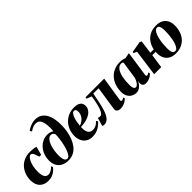

<svg xmlns="http://www.w3.org/2000/svg" viewBox="171 -1938 3058 3058"><g transform="rotate(-45 1700.5 -409.0)"><path d="M208 11.5Q119 11.5 65.5 -42.8Q12 -97 11.5 -198.5Q11.5 -259 31.2 -317.5Q51 -376 90.5 -422.8Q130 -469.5 189.5 -497.2Q249 -525 328 -525Q357.5 -525 394.8 -520.8Q432 -516.5 458.5 -507.5L420 -364.5H378.5Q365.5 -408.5 355 -435.2Q344.5 -462 332.5 -474.5Q320.5 -487 304.5 -487Q285.5 -487 265.8 -466.8Q246 -446.5 229 -409.5Q212 -372.5 201.5 -321.2Q191 -270 191.5 -208.5Q192 -151.5 203.8 -118.8Q215.5 -86 235 -72.2Q254.5 -58.5 278.5 -58.5Q302.5 -58.5 326.2 -68.8Q350 -79 369.5 -94Q389 -109 400 -123L416.5 -95.5Q400 -71.5 371.8 -46.8Q343.5 -22 303 -5.2Q262.5 11.5 208 11.5Z M664.5 8Q599 8 549.5 -17Q500 -42 471.8 -90.2Q443.5 -138.5 443.5 -207Q443.5 -278 465.2 -336Q487 -394 524.8 -436Q562.5 -478 611.8 -500.8Q661 -523.5 716.5 -523.5Q752 -523.5 781 -513.2Q810 -503 824 -491.5Q830.5 -577 824.2 -633Q818 -689 802.2 -721.5Q786.5 -754 763.2 -767.2Q740 -780.5 712 -780.5Q683 -780.5 652.5 -769.8Q622 -759 580 -730.5L560.5 -763.5Q588 -783 618.8 -798.2Q649.5 -813.5 682.2 -822.2Q715 -831 749.5 -831Q812 -831 857.5 -803.5Q903 -776 932 -725.5Q961 -675 974.2 -605.5Q987.5 -536 984.5 -451.5Q982.5 -392 971 -327.8Q959.5 -263.5 936.2 -203.8Q913 -144 876.2 -96Q839.5 -48 787 -20Q734.5 8 664.5 8ZM675 -25Q698.5 -25 719.2 -52.8Q740 -80.5 757.2 -126.2Q774.5 -172 787 -226.8Q799.5 -281.5 806.5 -336.8Q813.5 -392 813.5 -437.5Q806.5 -450 797.8 -459.8Q789 -469.5 777.5 -475Q766 -480.5 750.5 -480.5Q725 -480.5 703.5 -462.8Q682 -445 664.5 -414Q647 -383 634.8 -342.2Q622.5 -301.5 615.8 -255Q609 -208.5 609 -160.5Q609 -107 618 -77.5Q627 -48 642 -36.5Q657 -25 675 -25Z M1437.5 -101.5Q1423.5 -81.5 1392.2 -55Q1361 -28.5 1313.8 -8.2Q1266.5 12 1204.5 12Q1152.5 12 1114.8 -5.8Q1077 -23.5 1053 -53.5Q1029 -83.5 1017.8 -120.5Q1006.5 -157.5 1006 -196.5Q1006 -268.5 1029.5 -329.5Q1053 -390.5 1095.5 -435Q1138 -479.5 1195.8 -504.2Q1253.5 -529 1321 -529Q1376 -529 1409.2 -514.8Q1442.5 -500.5 1457.8 -476.2Q1473 -452 1473.5 -421Q1473.5 -375.5 1453.5 -342.8Q1433.5 -310 1400.8 -288.5Q1368 -267 1329.2 -254.2Q1290.5 -241.5 1251.5 -236Q1212.5 -230.5 1182 -229.5Q1179.5 -194.5 1183.5 -163.8Q1187.5 -133 1199 -110.2Q1210.5 -87.5 1231.2 -74.5Q1252 -61.5 1282.5 -61.5Q1314.5 -61.5 1340.5 -71.8Q1366.5 -82 1386.5 -97.8Q1406.5 -113.5 1420.5 -129ZM1285 -491Q1261 -491 1243.5 -468.2Q1226 -445.5 1213.8 -409.8Q1201.5 -374 1194 -333.5Q1186.5 -293 1183.5 -257.5Q1199 -260.5 1217.8 -269.8Q1236.5 -279 1255.5 -293.8Q1274.5 -308.5 1290.2 -329Q1306 -349.5 1315.8 -374.8Q1325.5 -400 1325.5 -430Q1325 -465.5 1313.8 -478.2Q1302.5 -491 1285 -491Z M1923.5 -96Q1920.5 -76.5 1928 -70.8Q1935.5 -65 1942.5 -65Q1950.5 -65 1962.2 -70Q1974 -75 1987.5 -87L2000 -61Q1987.5 -47 1964.5 -30.2Q1941.5 -13.5 1909.5 -1Q1877.5 11.5 1837.5 11.5Q1792.5 11.5 1771.5 -9.8Q1750.5 -31 1756 -65L1817 -467.5H1697.5Q1681.5 -388.5 1666.5 -314.8Q1651.5 -241 1634 -180.2Q1616.5 -119.5 1593 -77.5Q1567 -31 1538 -11.5Q1509 8 1478 8Q1463 8 1451.5 5.2Q1440 2.5 1433 -1L1474.5 -142.5Q1481 -140.5 1487.8 -138.2Q1494.5 -136 1502.5 -134.2Q1510.5 -132.5 1519.5 -132.5Q1536 -132.5 1549.8 -144Q1563.5 -155.5 1575 -175.2Q1586.5 -195 1595.8 -220.5Q1605 -246 1612.5 -274.5Q1621.5 -307 1628 -340Q1634.5 -373 1639.5 -402.5Q1644.5 -432 1648 -452L1562.5 -487L1568.5 -513H1988Z M2491 -96Q2489 -77.5 2493.5 -71.2Q2498 -65 2507 -65Q2517.5 -65 2528 -69.8Q2538.5 -74.5 2551 -87.5L2563.5 -60.5Q2550 -43.5 2527.8 -27Q2505.5 -10.5 2475.8 0.2Q2446 11 2409.5 11Q2366.5 11 2350 -13Q2333.5 -37 2336.5 -66L2342 -106Q2332.5 -80 2311.8 -53Q2291 -26 2261.2 -7.5Q2231.5 11 2193.5 11Q2149.5 11 2111.8 -9.8Q2074 -30.5 2051 -71.8Q2028 -113 2028 -174.5Q2028 -231 2041.2 -282.8Q2054.5 -334.5 2080.8 -378.5Q2107 -422.5 2146.2 -455Q2185.5 -487.5 2237.8 -505.8Q2290 -524 2354.5 -524Q2385.5 -524 2411.5 -517.8Q2437.5 -511.5 2459.5 -503.5L2553 -522ZM2386 -473Q2383 -479.5 2374 -485.8Q2365 -492 2349 -492Q2312.5 -492 2287 -470.5Q2261.5 -449 2244.5 -413Q2227.5 -377 2218 -333Q2208.5 -289 2204.8 -243.5Q2201 -198 2201 -158.5Q2201 -117.5 2207.8 -95.8Q2214.5 -74 2225.8 -66Q2237 -58 2249.5 -58Q2262.5 -58 2275.8 -67.5Q2289 -77 2301.8 -94Q2314.5 -111 2325.2 -133.2Q2336 -155.5 2342.5 -180.5Z M2799 -284.5H2875.5Q2889.5 -355 2927.5 -410.2Q2965.5 -465.5 3026 -497Q3086.5 -528.5 3168 -528.5Q3238 -528.5 3285.8 -502.8Q3333.5 -477 3358 -429.2Q3382.5 -381.5 3383 -316Q3383.5 -247 3364 -187.5Q3344.5 -128 3306.2 -83.2Q3268 -38.5 3211.5 -13Q3155 12.5 3082 12.5Q3012 12.5 2964.5 -14.2Q2917 -41 2892.8 -89Q2868.5 -137 2868 -200.5Q2868 -209 2868.5 -217.8Q2869 -226.5 2869.5 -235H2793.5L2760 0H2600.5L2661 -445L2606 -470.5L2609.5 -492L2799 -525.5L2829.5 -507.5ZM3156.5 -493Q3131.5 -493 3112.2 -471Q3093 -449 3078.8 -412Q3064.5 -375 3055.2 -330.2Q3046 -285.5 3041.8 -239.8Q3037.5 -194 3037.5 -154.5Q3037.5 -106.5 3043.5 -77.2Q3049.5 -48 3063 -35Q3076.5 -22 3098.5 -22Q3123 -22 3142 -44.2Q3161 -66.5 3174.8 -103.5Q3188.5 -140.5 3197 -185.2Q3205.5 -230 3209.5 -276.2Q3213.5 -322.5 3213.5 -362Q3213 -410.5 3206.8 -439.2Q3200.5 -468 3188 -480.5Q3175.5 -493 3156.5 -493Z"/></g></svg>

Font: Merriweather 120pt Black
Style: Italic
Weight: 900
Italic angle: -7.8°
Version: Version 2.101